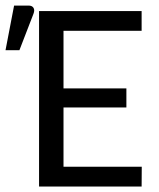

<svg xmlns="http://www.w3.org/2000/svg" viewBox="-72 -682 580 702"><path d="M0 0ZM445.8 -641.6V-569.3H160.2V-358.9H390.1V-289.1H160.2V-72.3H446.3L445.8 0H70.8V-641.6ZM-51.8 -498.5 -20.5 -661.6H32.7Q45.4 -661.6 50.5 -653.3Q55.7 -645 50.3 -631.3L-1 -498.5Z"/></svg>

Font: Carlito
Style: Regular
Weight: 400
Designer: Lukasz Dziedzic
Foundry: tyPoland Lukasz Dziedzic
Version: Version 1.103; Beta1; all basic design good, some composites